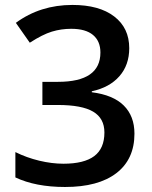

<svg xmlns="http://www.w3.org/2000/svg" viewBox="-20 -744 611 774"><path d="M501 -549.8Q501 -481.9 461.4 -436.8Q421.9 -391.6 350.1 -376V-372.1Q436 -361.3 479 -318.6Q522 -275.9 522 -205.1Q522 -102.1 449.2 -46.1Q376.5 9.8 242.2 9.8Q123.5 9.8 42 -28.8V-130.9Q87.4 -108.4 138.2 -96.2Q189 -84 235.8 -84Q318.8 -84 359.9 -114.7Q400.9 -145.5 400.9 -210Q400.9 -267.1 355.5 -293.9Q310.1 -320.8 212.9 -320.8H150.9V-414.1H213.9Q384.8 -414.1 384.8 -532.2Q384.8 -578.1 355 -603Q325.2 -627.9 267.1 -627.9Q226.6 -627.9 189 -616.5Q151.4 -605 100.1 -571.8L43.9 -651.9Q142.1 -724.1 272 -724.1Q379.9 -724.1 440.4 -677.7Q501 -631.3 501 -549.8Z"/></svg>

Font: f0_21440          
Style: Regular
Weight: 600
Foundry: Ascender Corporation
Version: Version 1.10